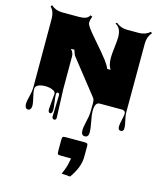

<svg xmlns="http://www.w3.org/2000/svg" viewBox="-181 -817 1342 1593"><g transform="rotate(15 490.5 -20.0)"><path d="M647.9 368.7 647.5 461.4Q647.5 548.8 576.2 648.4L502.4 642.6Q531.2 584 541.5 522L544.9 501H466.3Q436.5 501 431.6 496.1Q426.8 491.2 426.8 461.4V401.9Q426.8 399.4 426.8 378.7Q426.8 357.9 430.4 350.1Q434.1 342.3 453.6 342.3H588.4Q591.8 342.3 612.3 342.3Q632.8 342.3 640.4 345.9Q647.9 349.6 647.9 368.7ZM262.2 151.4 273.9 19Q273.9 3.4 256.3 -6.8Q227.5 -22.9 186 -22.9Q130.4 -22.9 109.4 -1Q100.1 8.8 100.1 27.6Q100.1 46.4 111.3 93.3Q122.6 140.1 122.6 159.4Q122.6 178.7 115.5 190.2Q108.4 201.7 94.7 201.7Q81.1 201.7 73.7 190.2Q66.4 178.7 66.4 159.2Q66.4 139.6 78.4 91.8Q90.3 43.9 90.3 19.5L89.8 -579.1Q89.8 -636.7 54.7 -675.3L64.9 -685.5Q104.5 -650.4 161.1 -650.4H307.1Q338.4 -650.4 360.1 -658Q381.8 -665.5 395 -688L411.1 -680.2Q398.4 -649.9 398.4 -623Q398.4 -601.1 475.6 -512.7Q576.2 -397.5 605 -357.9Q633.8 -318.4 642.6 -293.9H671.9Q647.9 -329.1 647.9 -393.1Q647.9 -422.9 655.3 -482.2Q662.6 -541.5 662.6 -571.3Q662.6 -651.4 611.8 -675.3L622.1 -685.5Q661.6 -650.4 718.3 -650.4H818.4Q875 -650.4 914.6 -685.5L924.3 -675.3Q889.6 -636.2 889.6 -579.1L888.7 17.1Q888.7 38.1 898.4 79.8Q908.2 121.6 908.2 142.6Q908.2 173.8 884.3 173.8Q860.4 173.8 860.4 142.6Q860.4 122.1 869.6 82.3Q878.9 42.5 878.9 27.6Q878.9 12.7 869.1 6.3Q859.4 0 850.1 0H657.2Q616.2 0 616.2 74.7Q616.2 105.5 627.7 163.8Q639.2 222.2 639.2 252Q639.2 294.4 607.4 294.4Q575.7 294.4 575.7 251.5Q575.7 224.1 588.1 171.9Q600.6 119.6 601.1 93.3L602.1 28.3Q603.5 -17.1 592.8 -30.8L358.9 -327.1Q349.6 -339.4 338.4 -377.9L308.6 -377Q334 -350.6 334 -318.4V-39.6L343.3 207.5Q343.3 215.3 338.6 220.9Q334 226.6 325.9 226.6Q317.9 226.6 312.5 220Q307.1 213.4 307.1 205.1L313 17.6Q313 11.7 308.6 6.8Q304.2 2 298.3 2Q285.6 2 285.6 21.5Q285.6 41 292.2 85.4Q298.8 129.9 298.8 146.5Q298.8 183.6 280.5 183.6Q262.2 183.6 262.2 151.4Z"/></g></svg>

Font: Nosifer Caps
Style: Regular
Weight: 800
Version: Version 001.002